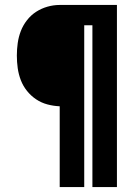

<svg xmlns="http://www.w3.org/2000/svg" viewBox="-20 -755 540 775"><path d="M221 0V-326Q196 -327 171.5 -333.5Q147 -340 126 -354Q105 -368 89 -388Q73 -408 64 -431.5Q55 -455 51.5 -480Q48 -505 48 -531Q48 -556 51.5 -581Q55 -606 64 -629.5Q73 -653 89 -673.5Q105 -694 126 -707.5Q147 -721 171.5 -728Q196 -735 221 -735H452V0H353V-653H320V0Z"/></svg>

Font: Iosevka Term Curly Heavy
Style: Regular
Weight: 900
Designer: Belleve Invis
Foundry: Belleve Invis
Version: Version 32.3.0